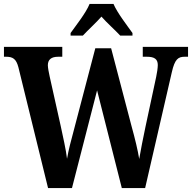

<svg xmlns="http://www.w3.org/2000/svg" viewBox="-20 -951 971 971"><path d="M337 -784V-771H399C423 -797 467 -837 493 -867C519 -837 564 -797 588 -771H650V-784C623 -822 573 -886 554 -931H433C415 -886 364 -822 337 -784ZM73 -611 223 0H344L471 -494L596 0H714L849 -586C864 -652 881 -664 914 -664H931V-714H702V-664H723C761 -664 778 -652 778 -622C778 -609 774 -580 770 -563L716 -311C703 -250 692 -193 684 -147C677 -191 663 -249 645 -314L542 -707H462L354 -295C339 -240 327 -194 319 -148C314 -193 298 -262 287 -314L231 -565C227 -583 222 -609 222 -621C222 -650 240 -664 274 -664H295V-714H0V-664H11C45 -664 62 -653 73 -611Z"/></svg>

Font: Noto Serif Thai Condensed
Style: Bold
Weight: 700
Width: 3
Designer: Monotype Design Team
Foundry: Monotype Imaging Inc.
Version: Version 2.002